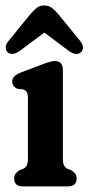

<svg xmlns="http://www.w3.org/2000/svg" viewBox="-28 -664 315 684"><path d="M196 -414.5V-101Q196 -82 200.5 -74Q205 -66 213 -62.5L225 -58Q234.5 -52 239.8 -45.5Q245 -39 245 -28Q245 0 214 0H53Q22.5 0 22.5 -28Q22.5 -39 27.5 -45.5Q32.5 -52 42 -58L54.5 -62.5Q62.5 -66 67 -74Q71.5 -82 71.5 -101V-312.5Q71.5 -328.5 67.5 -335.5Q63.5 -342.5 54.5 -345.5L34.5 -347.5Q15.5 -356 15.5 -373.5Q15.5 -393.5 44.5 -405L117 -432.5Q135 -439.5 146.8 -443Q158.5 -446.5 167.5 -446.5Q196 -446.5 196 -414.5ZM41.5 -482Q15 -464 -1 -478Q-7 -483.5 -7.5 -494.2Q-8 -505 1.5 -517L79 -612Q91.5 -627 102.5 -635.8Q113.5 -644.5 129.5 -644.5Q146 -644.5 157.2 -635.8Q168.5 -627 181 -612L258.5 -517Q268 -505 267.5 -494.2Q267 -483.5 260.5 -478Q245 -463.5 218 -482L130 -548Z"/></svg>

Font: Fraunces 144pt S100 SemiBold
Style: Regular
Weight: 600
Version: Version 1.000; ttfautohint (v1.8.3)